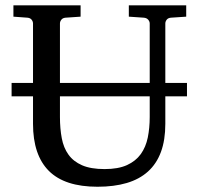

<svg xmlns="http://www.w3.org/2000/svg" viewBox="-20 -691 752 727"><path d="M546.9 -326.2H207V-248Q207 -204.1 213.9 -167.7Q220.7 -131.3 239.3 -105.5Q257.8 -79.6 290.8 -65.2Q323.7 -50.8 376 -50.8Q427.7 -50.8 460.9 -65.9Q494.1 -81.1 513.2 -107.7Q532.2 -134.3 539.6 -170.4Q546.9 -206.5 546.9 -248ZM606 -326.2V-222.2Q606 -160.6 589.4 -115.7Q572.8 -70.8 540.3 -41.5Q507.8 -12.2 459.7 2Q411.6 16.1 349.1 16.1Q225.1 16.1 165 -43.9Q105 -104 105 -222.2V-326.2H23.9V-377H105V-602.1Q105 -609.4 99.9 -616.2Q94.7 -623 84 -624L30.8 -627.9V-670.9H285.2V-627.9L228 -624Q217.3 -623 212.2 -616.2Q207 -609.4 207 -602.1V-377H546.9V-602.1Q546.9 -609.4 541.3 -616.2Q535.6 -623 524.9 -624L467.8 -627.9V-670.9H685.1V-627.9L627 -624Q616.2 -623 611.1 -616.2Q606 -609.4 606 -602.1V-377H688V-326.2Z"/></svg>

Font: Charis SIL Phon
Style: Regular
Weight: 400
Foundry: SIL International
Version: Version 5.000